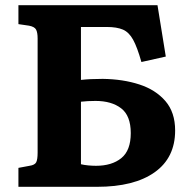

<svg xmlns="http://www.w3.org/2000/svg" viewBox="-20 -720 730 740"><path d="M51 0V-73L94 -81Q114 -84 119.5 -94.5Q125 -105 125 -132V-572Q125 -595 119 -606Q113 -617 92 -621L51 -627V-700H587L619 -502L525 -481Q509 -538 493 -567Q477 -596 453.5 -606Q430 -616 392 -616H292V-412Q310 -414 330 -415Q350 -416 376 -416Q454 -415 517 -394.5Q580 -374 617.5 -330.5Q655 -287 655 -217Q655 -112 576 -56Q497 0 354 0ZM350 -81Q411 -81 447.5 -110.5Q484 -140 484 -207Q484 -274 447 -302.5Q410 -331 348 -331Q318 -331 292 -328V-87Q304 -84 320 -82.5Q336 -81 350 -81Z"/></svg>

Font: Literata
Style: Bold
Weight: 700
Designer: Latin by Veronika Burian and Jose Scaglione. Greek by Irene Vlachou. Cyrillic by Vera Evstafieva.
Foundry: TypeTogether
Version: Version 3.103; ttfautohint (v1.8.4.7-5d5b);gftools[0.9.29]